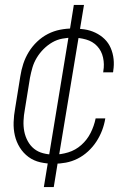

<svg xmlns="http://www.w3.org/2000/svg" viewBox="-20 -653 540 775"><path d="M197 8Q169 8 142.5 2Q116 -4 95 -19.5Q74 -35 60 -57.5Q46 -80 40 -106Q34 -132 35 -160Q36 -188 41 -215L62 -345Q66 -371 74 -395.5Q82 -420 96 -443Q110 -466 130 -485Q150 -504 173.5 -516Q197 -528 222.5 -533Q248 -538 273 -538Q297 -538 320.5 -534.5Q344 -531 365 -521Q386 -511 402 -495.5Q418 -480 427 -459Q436 -438 438.5 -414.5Q441 -391 437 -367Q437 -366 437 -364.5Q437 -363 436 -361H396Q397 -362 397 -363.5Q397 -365 397 -366Q402 -393 396 -420.5Q390 -448 372 -467Q354 -486 327.5 -493.5Q301 -501 273 -501Q253 -501 231.5 -497Q210 -493 191 -482Q172 -471 156 -455Q140 -439 128.5 -420Q117 -401 111 -380.5Q105 -360 101 -339L80 -209Q76 -188 75 -165.5Q74 -143 78 -122.5Q82 -102 92 -83.5Q102 -65 117.5 -52.5Q133 -40 154 -34.5Q175 -29 197 -29Q226 -29 255.5 -38Q285 -47 308.5 -68Q332 -89 346 -117Q360 -145 366 -175H405Q401 -150 392 -126.5Q383 -103 369 -81.5Q355 -60 335.5 -42Q316 -24 293 -12.5Q270 -1 245.5 3.5Q221 8 197 8ZM157 102 258 -512H278L259 -515L278 -633H319L217 -18H197L216 -15L197 102Z"/></svg>

Font: Iosevka Curly XLtObl
Style: Regular
Weight: 200
Italic angle: -9°
Monospace: yes
Designer: Belleve Invis
Foundry: Belleve Invis
Version: Version 11.1.0; ttfautohint (v1.8.3)